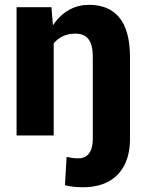

<svg xmlns="http://www.w3.org/2000/svg" viewBox="-20 -558 603 791"><path d="M201.2 -415.5V0H48.3V-528.3H191.9ZM171.9 -282.2 152.8 -281.2Q152.8 -336.9 166.5 -383.8Q180.2 -430.7 206.1 -465.3Q231.9 -500 267.8 -519Q303.7 -538.1 348.1 -538.1Q385.7 -538.1 416.3 -526.1Q446.8 -514.2 469.2 -488.5Q491.7 -462.9 503.7 -421.1Q515.6 -379.4 515.6 -320.3V13.2Q515.6 77.6 492.4 122.6Q469.2 167.5 426 190.4Q382.8 213.4 322.3 213.4Q302.7 213.4 285.2 211.7Q267.6 210 247.6 205.1L254.4 88.4Q266.6 91.3 277.6 92.8Q288.6 94.2 303.2 94.2Q322.3 94.2 335.4 85.2Q348.6 76.2 355.5 57.9Q362.3 39.6 362.3 13.2V-320.3Q362.3 -348.6 357.7 -367.7Q353 -386.7 343.5 -397.9Q334 -409.2 320.8 -414.3Q307.6 -419.4 291 -419.4Q261.2 -419.4 239 -408.9Q216.8 -398.4 201.9 -379.9Q187 -361.3 179.4 -336.4Q171.9 -311.5 171.9 -282.2Z"/></svg>

Font: Roboto ExtraBold
Style: Regular
Weight: 800
Designer: Christian Robertson
Foundry: Google
Version: Version 3.009; 2024